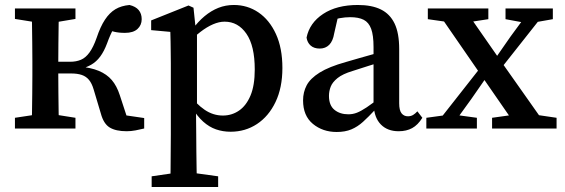

<svg xmlns="http://www.w3.org/2000/svg" viewBox="-20 -516 2267 771"><path d="M40 0V-43L146 -59H182L283 -43V0ZM40 -440V-482H283V-440L182 -423H146ZM107 0Q108 -26 108.5 -63Q109 -100 109.5 -140Q110 -180 110 -213V-270Q110 -303 109.5 -343Q109 -383 108.5 -420.5Q108 -458 107 -482H217Q216 -458 215.5 -420Q215 -382 214.5 -340.5Q214 -299 214 -263V-223Q214 -185 214.5 -143Q215 -101 215.5 -63.5Q216 -26 217 0ZM385 -60 356 -157Q349 -181 337.5 -195Q326 -209 308.5 -215Q291 -221 265 -221H169V-268H262Q286 -268 305 -276Q324 -284 339.5 -305.5Q355 -327 368 -364Q383 -409 401.5 -437Q420 -465 443.5 -479Q467 -493 500 -496Q525 -490 537 -475.5Q549 -461 549 -439Q549 -415 532 -399.5Q515 -384 482 -384Q457 -384 438.5 -388.5Q420 -393 397 -401L462 -439Q448 -421 435.5 -399.5Q423 -378 410 -342Q398 -310 382.5 -289Q367 -268 346 -256Q325 -244 296 -237V-249Q344 -245 376.5 -231.5Q409 -218 429 -194.5Q449 -171 461 -134L502 -9L429 -61L559 -42V0Q543 4 524.5 7.5Q506 11 489 11Q445 11 420.5 -4Q396 -19 385 -60Z M589 235V192L699 176H740L856 192V235ZM664 235Q665 198 665 163Q665 128 665.5 93Q666 58 666 24V-263Q666 -290 665.5 -310.5Q665 -331 665 -349Q665 -367 664 -388L587 -395V-434L737 -494L757 -485L766 -399L771 -394V-82L767 -76L768 26Q768 59 768.5 93.5Q769 128 769.5 163Q770 198 771 235ZM906 13Q875 13 847.5 3.5Q820 -6 796 -27.5Q772 -49 751 -84H723L731 -146Q768 -98 802 -75Q836 -52 875 -52Q911 -52 940 -72Q969 -92 986 -132.5Q1003 -173 1003 -237Q1003 -332 969.5 -380.5Q936 -429 882 -429Q860 -429 835.5 -418.5Q811 -408 785 -388Q759 -368 729 -337L721 -396H751Q775 -429 801.5 -451Q828 -473 857 -484.5Q886 -496 919 -496Q974 -496 1018 -466Q1062 -436 1088 -379.5Q1114 -323 1114 -243Q1114 -164 1086.5 -106.5Q1059 -49 1012 -18Q965 13 906 13Z M1332 14Q1276 14 1236.5 -18.5Q1197 -51 1197 -113Q1197 -146 1211.5 -173.5Q1226 -201 1263.5 -224.5Q1301 -248 1369 -267Q1396 -275 1422.5 -282.5Q1449 -290 1475.5 -297.5Q1502 -305 1529 -312V-273Q1495 -263 1461.5 -252Q1428 -241 1396 -231Q1356 -219 1335.5 -202.5Q1315 -186 1308 -168Q1301 -150 1301 -131Q1301 -93 1323 -75Q1345 -57 1379 -57Q1397 -57 1413.5 -63.5Q1430 -70 1452.5 -85Q1475 -100 1509 -127L1520 -75H1486Q1460 -47 1438 -27Q1416 -7 1391 3.5Q1366 14 1332 14ZM1581 11Q1536 11 1509.5 -16Q1483 -43 1481 -91L1480 -95V-327Q1480 -374 1470.5 -400Q1461 -426 1440.5 -436.5Q1420 -447 1386 -447Q1366 -447 1344 -443Q1322 -439 1294 -429L1341 -465L1322 -382Q1317 -351 1302 -336Q1287 -321 1264 -321Q1241 -321 1227.5 -333Q1214 -345 1211 -365Q1223 -424 1277.5 -460Q1332 -496 1417 -496Q1473 -496 1509.5 -478Q1546 -460 1564.5 -421.5Q1583 -383 1583 -319V-101Q1583 -73 1592.5 -61Q1602 -49 1618 -49Q1630 -49 1639 -54.5Q1648 -60 1656 -69L1676 -43Q1658 -14 1635 -1.5Q1612 11 1581 11Z M1692 0V-43L1780 -55H1807L1895 -43V0ZM1717 0 1930 -271 1966 -240H1957L1873 -119L1787 0ZM1956 0V-43L2070 -59H2106L2215 -43V0ZM1975 -220 1940 -254H1950L2030 -369L2113 -482H2182ZM2060 0 1912 -214 1727 -482H1844L1986 -278L2182 0ZM1698 -439V-482H1941V-439L1843 -424H1803ZM2010 -439V-482H2200V-439L2115 -424H2091Z"/></svg>

Font: Source Serif 4 18pt Medium
Style: Regular
Weight: 500
Designer: Frank Grießhammer
Foundry: Adobe Systems Incorporated
Version: Version 4.004;hotconv 1.0.116;makeotfexe 2.5.65601